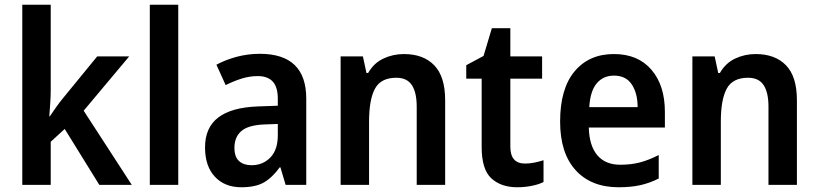

<svg xmlns="http://www.w3.org/2000/svg" viewBox="-20 -780 3453 810"><path d="M194 -403Q194 -374 192 -345.5Q190 -317 188 -289H190Q203 -308 217 -328Q231 -348 246 -366L390 -542H525L333 -313L536 0H399L253 -236L194 -182V0H74V-760H194Z M732 0H612V-760H732Z M1076 -553Q1272 -553 1272 -364V0H1185L1163 -74H1160Q1129 -31 1093.5 -10.5Q1058 10 998 10Q928 10 886.5 -34.5Q845 -79 845 -158Q845 -242 901 -284.5Q957 -327 1068 -331L1152 -334V-363Q1152 -413 1130.5 -436Q1109 -459 1068 -459Q1033 -459 999.5 -448.5Q966 -438 932 -421L893 -507Q932 -528 979 -540.5Q1026 -553 1076 -553ZM1095 -255Q1026 -252 997.5 -226.5Q969 -201 969 -157Q969 -118 988.5 -100.5Q1008 -83 1041 -83Q1089 -83 1120.5 -115.5Q1152 -148 1152 -209V-257Z M1684 -552Q1766 -552 1812 -504.5Q1858 -457 1858 -357V0H1738V-330Q1738 -390 1717.5 -421Q1697 -452 1652 -452Q1587 -452 1562 -406Q1537 -360 1537 -267V0H1417V-542H1511L1526 -472H1533Q1557 -514 1597.5 -533Q1638 -552 1684 -552Z M2195 -90Q2215 -90 2234.5 -94Q2254 -98 2273 -104V-12Q2253 -2 2223.5 4Q2194 10 2162 10Q2094 10 2053 -27.5Q2012 -65 2012 -160V-448H1947V-505L2020 -544L2055 -661H2133V-542H2267V-448H2133V-161Q2133 -90 2195 -90Z M2570 -552Q2671 -552 2728 -486Q2785 -420 2785 -308V-242H2464Q2466 -165 2500 -125Q2534 -85 2597 -85Q2643 -85 2680.5 -95Q2718 -105 2759 -126V-27Q2722 -8 2682 1Q2642 10 2590 10Q2474 10 2408.5 -62Q2343 -134 2343 -267Q2343 -406 2404 -479Q2465 -552 2570 -552ZM2570 -461Q2525 -461 2497.5 -428.5Q2470 -396 2466 -328H2670Q2670 -386 2645.5 -423.5Q2621 -461 2570 -461Z M3168 -552Q3250 -552 3296 -504.5Q3342 -457 3342 -357V0H3222V-330Q3222 -390 3201.5 -421Q3181 -452 3136 -452Q3071 -452 3046 -406Q3021 -360 3021 -267V0H2901V-542H2995L3010 -472H3017Q3041 -514 3081.5 -533Q3122 -552 3168 -552Z"/></svg>

Font: Noto Sans Telugu SemiCondensed SemiBold
Style: Regular
Weight: 600
Width: 4
Designer: Jelle Bosma - Monotype Design Team
Foundry: Monotype Imaging Inc.
Version: Version 2.005; ttfautohint (v1.8.4.7-5d5b)